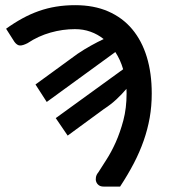

<svg xmlns="http://www.w3.org/2000/svg" viewBox="-20 -535 639 725"><path d="M114 -216 156.5 -150 415.5 -338.5C428.2 -319.2 438 -297.5 445 -273.5L190.5 -89L235.5 -23L372 -123C390 -134.7 406 -147.1 420 -160.2C434 -173.4 446.5 -186.5 457.5 -199.5C457.5 -196.5 457.6 -193.6 457.8 -190.7C457.9 -187.9 458 -185 458 -182C458 -145 453.9 -111.2 445.8 -80.5C437.6 -49.8 427.9 -22.1 416.8 2.8C405.6 27.6 393.9 49.3 381.8 68C369.6 86.7 359.5 102.5 351.5 115.5C346.5 121.5 343.4 127.7 342.3 134C341.1 140.3 341.4 146.1 343.3 151.3C345.1 156.4 348.3 160.8 353 164.3C357.7 167.8 363.7 169.5 371 169.5H433.5C453.2 139.5 470.4 110.3 485.3 81.8C500.1 53.3 512.5 24.8 522.5 -3.7C532.5 -32.2 540.1 -61.2 545.3 -90.5C550.4 -119.8 553 -150.3 553 -182C553 -233 546.8 -279 534.3 -320C521.8 -361 503.3 -396 479 -425C454.7 -454 424.5 -476.3 388.5 -492C352.5 -507.7 311 -515.5 264 -515.5C239 -515.5 215.1 -513.7 192.3 -510C169.4 -506.3 147.4 -500.7 126.3 -493.2C105.1 -485.7 84.3 -476.4 64 -465.2C43.7 -454.1 23.3 -441.2 3 -426.5L34.5 -377C41.2 -368 48.2 -363.4 55.5 -363.2C62.8 -363.1 72.3 -366 84 -372C111 -390 139.9 -403.3 170.8 -412C201.6 -420.7 232.3 -425 263 -425C284 -425 303.6 -421.8 321.8 -415.2C339.9 -408.8 356.5 -399.5 371.5 -387.5C356.5 -380.5 340.6 -372.3 323.8 -363C306.9 -353.7 289.8 -343.2 272.5 -331.5Z"/></svg>

Font: Lato Semibold
Style: Regular
Weight: 600
Designer: Lukasz Dziedzic
Foundry: tyPoland Lukasz Dziedzic
Version: Version 2.006; 2014-01-15